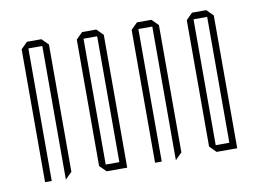

<svg xmlns="http://www.w3.org/2000/svg" viewBox="-61 -588 912 679"><g transform="rotate(-10 395.0 -248.5)"><path d="M50 0V-477L73 -500H74V0ZM124 3V-476H148V-20L125 3ZM74 -476V-500H125L148 -477V-476Z M272 -476V-500H322L345 -477V-476ZM271 0 248 -23V-24H321V0ZM248 -24V-477L271 -500H272V-24ZM321 0V-476H345V0Z M445 0V-477L468 -500H469V0ZM519 3V-476H543V-20L520 3ZM469 -476V-500H520L543 -477V-476Z M667 -476V-500H717L740 -477V-476ZM666 0 643 -23V-24H716V0ZM643 -24V-477L666 -500H667V-24ZM716 0V-476H740V0Z"/></g></svg>

Font: Foldit Thin
Style: Regular
Weight: 100
Designer: Sophia Tai
Foundry: Sophia Tai
Version: Version 1.003